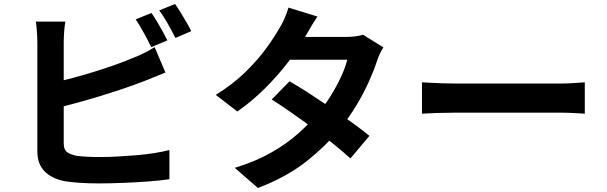

<svg xmlns="http://www.w3.org/2000/svg" viewBox="-20 -875 3040 961"><path d="M738 -810Q751 -792 766 -767Q781 -742 794.5 -717Q808 -692 818 -673L737 -639Q722 -670 700.5 -709.5Q679 -749 659 -778ZM856 -855Q870 -836 885 -811Q900 -786 914.5 -761.5Q929 -737 937 -719L858 -685Q842 -717 820 -756Q798 -795 777 -823ZM307 -767Q303 -744 301 -714Q299 -684 299 -663Q299 -648 299 -610.5Q299 -573 299 -522Q299 -471 299 -415.5Q299 -360 299 -308.5Q299 -257 299 -217Q299 -177 299 -158Q299 -126 315 -114Q331 -102 364 -95Q387 -92 417 -90.5Q447 -89 480 -89Q519 -89 566.5 -91.5Q614 -94 662.5 -98Q711 -102 754 -109Q797 -116 828 -124V22Q781 29 719 33.5Q657 38 592.5 40.5Q528 43 472 43Q423 43 379.5 40Q336 37 304 32Q239 19 203 -17.5Q167 -54 167 -118Q167 -147 167 -193.5Q167 -240 167 -296.5Q167 -353 167 -410.5Q167 -468 167 -519.5Q167 -571 167 -609Q167 -647 167 -663Q167 -674 166 -693Q165 -712 163.5 -732Q162 -752 159 -767ZM241 -460Q289 -470 343 -484.5Q397 -499 452 -516Q507 -533 556.5 -550.5Q606 -568 645 -585Q672 -595 698.5 -608Q725 -621 754 -639L808 -512Q779 -501 747.5 -487.5Q716 -474 691 -465Q647 -448 590.5 -429Q534 -410 473 -391.5Q412 -373 352.5 -357Q293 -341 242 -329Z M1429 -468Q1475 -442 1529.5 -406.5Q1584 -371 1640 -333Q1696 -295 1745.5 -259Q1795 -223 1829 -195L1734 -82Q1701 -112 1652.5 -151.5Q1604 -191 1548 -232.5Q1492 -274 1437.5 -312Q1383 -350 1340 -377ZM1899 -638Q1890 -624 1881 -605Q1872 -586 1866 -567Q1851 -521 1825.5 -464.5Q1800 -408 1765 -349.5Q1730 -291 1685 -235Q1614 -147 1514.5 -68Q1415 11 1271 66L1155 -35Q1260 -67 1337 -111Q1414 -155 1470.5 -205Q1527 -255 1569 -305Q1603 -344 1633.5 -392.5Q1664 -441 1686.5 -489.5Q1709 -538 1718 -576H1380L1426 -690H1710Q1734 -690 1757.5 -693Q1781 -696 1797 -701ZM1569 -792Q1551 -766 1533.5 -736Q1516 -706 1507 -690Q1473 -630 1421 -562.5Q1369 -495 1304.5 -431Q1240 -367 1168 -317L1060 -400Q1148 -455 1209.5 -515.5Q1271 -576 1312 -632.5Q1353 -689 1378 -733Q1390 -751 1403.5 -781.5Q1417 -812 1424 -837Z M2092 -463Q2110 -462 2138 -460.5Q2166 -459 2196.5 -458Q2227 -457 2253 -457Q2278 -457 2315 -457Q2352 -457 2395.5 -457Q2439 -457 2485.5 -457Q2532 -457 2578 -457Q2624 -457 2665 -457Q2706 -457 2738.5 -457Q2771 -457 2790 -457Q2825 -457 2856 -459.5Q2887 -462 2907 -463V-306Q2890 -307 2856 -309Q2822 -311 2790 -311Q2771 -311 2738 -311Q2705 -311 2664 -311Q2623 -311 2577.5 -311Q2532 -311 2485 -311Q2438 -311 2394.5 -311Q2351 -311 2314.5 -311Q2278 -311 2253 -311Q2210 -311 2165 -309.5Q2120 -308 2092 -306Z"/></svg>

Font: Noto Sans KR
Style: Bold
Weight: 700
Designer: Ryoko NISHIZUKA  (kana, bopomofo & ideographs); Paul D. Hunt (Latin, Greek & Cyrillic); Sandoll Communications , Soo-you
Foundry: Adobe
Version: Version 2.004-H2;hotconv 1.0.118;makeotfexe 2.5.65603